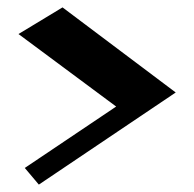

<svg xmlns="http://www.w3.org/2000/svg" viewBox="-20 -563 525 519"><path d="M85 -64 47 -109 294 -275 30 -471 149 -543 455 -313Z"/></svg>

Font: Inknut Antiqua
Style: Bold
Weight: 700
Designer: Claus Eggers Sørensen
Foundry: Claus Eggers Sørensen
Version: Version 1.003; ttfautohint (v1.8.2) -l 8 -r 50 -G 200 -x 14 